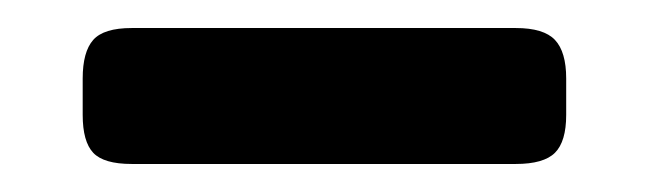

<svg xmlns="http://www.w3.org/2000/svg" viewBox="-20 -708 463 137"><path d="M39 -626V-652Q39 -671 46.5 -679.5Q54 -688 74 -688H348Q368 -688 376 -679.5Q384 -671 384 -652V-626Q384 -607 376 -599Q368 -591 348 -591H74Q54 -591 46.5 -599Q39 -607 39 -626Z"/></svg>

Font: Mitr
Style: Regular
Weight: 400
Designer: Thanarat Vachiruckul
Foundry: Cadson Demak
Version: Version 1.003